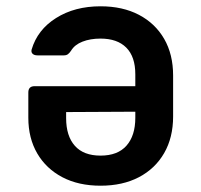

<svg xmlns="http://www.w3.org/2000/svg" viewBox="-20 -580 640 610"><path d="M299.4 -560Q369.7 -560 421.4 -532.9Q473.1 -505.8 501.6 -456.5Q530 -407.2 530 -340V-210Q530 -143.2 501.6 -93.7Q473.1 -44.2 421.4 -17.1Q369.7 10 299.4 10Q229.7 10 178.3 -16.9Q126.9 -43.8 98.4 -92.4Q70 -141.1 70 -205.9V-286.2Q70 -306.2 90 -306.2H409.9V-344.1Q409.9 -399.9 381.2 -428.7Q352.6 -457.4 299.4 -457.4Q266.9 -457.4 242.1 -447.7Q217.2 -438 205.8 -419Q201.2 -412 196.2 -408.1Q191.2 -404.1 183.2 -404.1H98.9Q88.9 -404.1 83.6 -409.1Q78.3 -414.1 80.5 -422.7Q99 -485.5 158.1 -522.7Q217.2 -560 299.4 -560ZM190.1 -234.7V-204.7Q190.1 -147.9 217.8 -116.8Q245.4 -85.6 299.4 -85.6Q354 -85.6 381.9 -117.3Q409.9 -149 409.9 -205.9V-225.1L181.4 -223.9Z"/></svg>

Font: Pitagon Sans Mono
Style: Regular
Weight: 400
Monospace: yes
Designer: Travis Tran
Foundry: Pitagon
Version: Version 1.001;gftools[0.9.26]